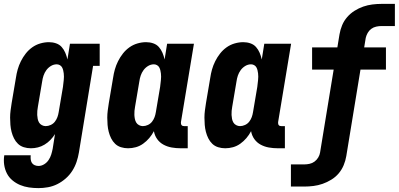

<svg xmlns="http://www.w3.org/2000/svg" viewBox="-27 -755 2052 988"><path d="M171 213Q146 213 122 209.5Q98 206 76.5 197Q55 188 37 173Q19 158 8.5 137.5Q-2 117 -5.5 93Q-9 69 -5 44H131Q130 54 131 64.5Q132 75 137 83Q142 91 151.5 95Q161 99 171 99Q186 99 200 90.5Q214 82 223 68.5Q232 55 236.5 40.5Q241 26 244 11L256 -65Q246 -49 232.5 -35Q219 -21 202.5 -11Q186 -1 168 3.5Q150 8 132 8Q113 8 95.5 2.5Q78 -3 65.5 -15Q53 -27 45 -43Q37 -59 32.5 -76.5Q28 -94 26.5 -112.5Q25 -131 25 -149.5Q25 -168 27.5 -187Q30 -206 33 -225L55 -355Q58 -376 64 -397.5Q70 -419 80.5 -440Q91 -461 105.5 -479.5Q120 -498 139 -511.5Q158 -525 180.5 -531.5Q203 -538 225 -538Q244 -538 261.5 -532Q279 -526 290.5 -513Q302 -500 309 -483.5Q316 -467 320 -449L333 -530H486V-416H452L379 30Q375 54 367 78Q359 102 345 124Q331 146 311 163.5Q291 181 268 192.5Q245 204 220 208.5Q195 213 171 213ZM208 -106Q221 -106 234 -112Q247 -118 255.5 -129Q264 -140 268.5 -152.5Q273 -165 275 -178L297 -308Q298 -317 299 -325.5Q300 -334 301 -343Q302 -352 302 -360.5Q302 -369 301 -377.5Q300 -386 298 -394Q296 -402 292 -409Q288 -416 280.5 -420Q273 -424 265 -424Q249 -424 235 -415.5Q221 -407 211.5 -394Q202 -381 197 -366Q192 -351 190 -336L168 -206Q166 -195 165 -184.5Q164 -174 164.5 -163.5Q165 -153 167 -143Q169 -133 174 -124.5Q179 -116 188.5 -111Q198 -106 208 -106Z M632 8Q613 8 595.5 2.5Q578 -3 565.5 -15Q553 -27 545 -43Q537 -59 532.5 -76.5Q528 -94 526.5 -112.5Q525 -131 525 -149.5Q525 -168 527.5 -187Q530 -206 533 -225L555 -355Q558 -376 564 -397.5Q570 -419 580.5 -440Q591 -461 605.5 -479.5Q620 -498 639 -511.5Q658 -525 680.5 -531.5Q703 -538 725 -538Q744 -538 761.5 -532Q779 -526 790.5 -513Q802 -500 809 -483.5Q816 -467 820 -449L833 -530H971L904 -126Q904 -122 904.5 -118Q905 -114 907.5 -111Q910 -108 913.5 -107Q917 -106 921 -106H939V8H903Q879 8 856.5 4Q834 0 814.5 -10.5Q795 -21 782 -39Q769 -57 765 -80Q755 -61 741 -44.5Q727 -28 709.5 -15.5Q692 -3 672 2.5Q652 8 632 8ZM708 -106Q721 -106 734 -112Q747 -118 755.5 -129Q764 -140 768.5 -152.5Q773 -165 775 -178L797 -308Q798 -317 799 -325.5Q800 -334 801 -343Q802 -352 802 -360.5Q802 -369 801 -377.5Q800 -386 798 -394Q796 -402 792 -409Q788 -416 780.5 -420Q773 -424 765 -424Q749 -424 735 -415.5Q721 -407 711.5 -394Q702 -381 697 -366Q692 -351 690 -336L668 -206Q666 -195 665 -184.5Q664 -174 664.5 -163.5Q665 -153 667 -143Q669 -133 674 -124.5Q679 -116 688.5 -111Q698 -106 708 -106Z M1132 8Q1113 8 1095.5 2.5Q1078 -3 1065.5 -15Q1053 -27 1045 -43Q1037 -59 1032.5 -76.5Q1028 -94 1026.5 -112.5Q1025 -131 1025 -149.5Q1025 -168 1027.5 -187Q1030 -206 1033 -225L1055 -355Q1058 -376 1064 -397.5Q1070 -419 1080.5 -440Q1091 -461 1105.5 -479.5Q1120 -498 1139 -511.5Q1158 -525 1180.5 -531.5Q1203 -538 1225 -538Q1244 -538 1261.5 -532Q1279 -526 1290.5 -513Q1302 -500 1309 -483.5Q1316 -467 1320 -449L1333 -530H1471L1404 -126Q1404 -122 1404.5 -118Q1405 -114 1407.5 -111Q1410 -108 1413.5 -107Q1417 -106 1421 -106H1439V8H1403Q1379 8 1356.5 4Q1334 0 1314.5 -10.5Q1295 -21 1282 -39Q1269 -57 1265 -80Q1255 -61 1241 -44.5Q1227 -28 1209.5 -15.5Q1192 -3 1172 2.5Q1152 8 1132 8ZM1208 -106Q1221 -106 1234 -112Q1247 -118 1255.5 -129Q1264 -140 1268.5 -152.5Q1273 -165 1275 -178L1297 -308Q1298 -317 1299 -325.5Q1300 -334 1301 -343Q1302 -352 1302 -360.5Q1302 -369 1301 -377.5Q1300 -386 1298 -394Q1296 -402 1292 -409Q1288 -416 1280.5 -420Q1273 -424 1265 -424Q1249 -424 1235 -415.5Q1221 -407 1211.5 -394Q1202 -381 1197 -366Q1192 -351 1190 -336L1168 -206Q1166 -195 1165 -184.5Q1164 -174 1164.5 -163.5Q1165 -153 1167 -143Q1169 -133 1174 -124.5Q1179 -116 1188.5 -111Q1198 -106 1208 -106Z M1470 205V91H1539Q1552 91 1566 88Q1580 85 1591.5 76.5Q1603 68 1610.5 55.5Q1618 43 1620 30L1690 -397H1579V-511H1709L1720 -578Q1724 -602 1733.5 -625Q1743 -648 1759.5 -667Q1776 -686 1797.5 -699.5Q1819 -713 1842 -721Q1865 -729 1889 -732Q1913 -735 1936 -735H2005V-621H1936Q1923 -621 1909 -618Q1895 -615 1883.5 -606.5Q1872 -598 1865 -585.5Q1858 -573 1855 -560L1847 -511H1959V-397H1828L1755 48Q1751 72 1741.5 95Q1732 118 1716 137Q1700 156 1678 169.5Q1656 183 1633 191Q1610 199 1586 202Q1562 205 1539 205Z"/></svg>

Font: Iosevka Slab Heavy
Style: Italic
Weight: 900
Italic angle: -9°
Monospace: yes
Designer: Belleve Invis
Foundry: Belleve Invis
Version: Version 11.1.0; ttfautohint (v1.8.3)